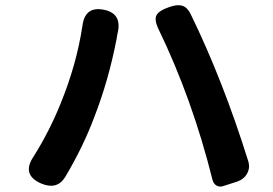

<svg xmlns="http://www.w3.org/2000/svg" viewBox="-20 -723 1040 731"><path d="M210.9 -329.1Q271.5 -477.5 293.9 -625Q303.7 -701.2 377 -685.5Q447.3 -670.9 426.8 -592.8Q424.8 -579.1 423.8 -574.2Q393.6 -418 339.8 -279.3Q296.9 -164.1 227.5 -47.9Q196.3 1 136.7 -24.4Q60.5 -57.6 108.4 -127.9Q168.9 -224.6 210.9 -329.1ZM881.8 -31.2Q880.9 -31.2 830.1 -14.6Q815.4 -9.8 804.2 -16.6Q793 -23.4 789.1 -38.1Q711.9 -347.7 582 -615.2Q566.4 -649.4 576.7 -666.5Q586.9 -683.6 625 -696.3Q654.3 -707 673.8 -701.2Q693.4 -695.3 706.1 -668.9Q829.1 -417 925.8 -107.4Q932.6 -83 920.4 -61.5Q908.2 -40 881.8 -31.2Z"/></svg>

Font: GenSenMaruGothic TW TTF Bold
Style: Regular
Weight: 700
Version: Version 1.301